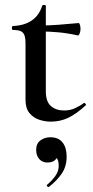

<svg xmlns="http://www.w3.org/2000/svg" viewBox="-20 -479 377 775"><path d="M185 12Q161 12 137.5 4Q114 -4 98.5 -23Q83 -42 83 -77V-303Q83 -325 78.5 -337Q74 -349 63 -353.5Q52 -358 32 -358Q28 -358 28 -366Q28 -374 32 -374Q79 -376 108.5 -396.5Q138 -417 150 -455Q151 -459 158 -459Q165 -459 165 -455V-110Q165 -69 185.5 -51Q206 -33 239 -33Q263 -33 283.5 -42.5Q304 -52 318 -63Q321 -65 325 -60.5Q329 -56 325 -53Q288 -19 255.5 -3.5Q223 12 185 12ZM294 -336Q254 -345 216.5 -348.5Q179 -352 136 -352V-376Q177 -376 215.5 -379Q254 -382 298 -386Q300 -386 302.5 -379Q305 -372 305 -362Q305 -353 301.5 -344Q298 -335 294 -336ZM178 275Q174 277 170.5 273Q167 269 171 266Q190 250 203.5 231Q217 212 217 191Q217 168 209 159.5Q201 151 189 149L213 134Q214 155 203.5 166Q193 177 171 177Q151 177 138.5 163Q126 149 126 126Q126 100 143.5 87.5Q161 75 183 75Q216 75 232.5 96Q249 117 249 153Q249 193 229 222Q209 251 178 275Z"/></svg>

Font: Cormorant Light SemiBold
Style: Regular
Weight: 600
Version: Version 4.000